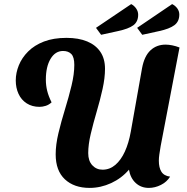

<svg xmlns="http://www.w3.org/2000/svg" viewBox="-20 -897 913 938"><path d="M418 21Q342 21 297 -21Q252 -63 252 -143Q252 -190 265.5 -246.5Q279 -303 297.5 -363Q316 -423 329.5 -479Q343 -535 343 -580Q343 -618 328.5 -633Q314 -648 288 -648Q250 -648 227 -609.5Q204 -571 204 -508Q204 -480 210.5 -453.5Q217 -427 232 -397Q219 -385 203.5 -380Q188 -375 173 -375Q137 -375 110.5 -392Q84 -409 70.5 -438.5Q57 -468 57 -504Q57 -541 72 -578Q87 -615 117.5 -645.5Q148 -676 194.5 -694Q241 -712 305 -712Q364 -712 406 -694.5Q448 -677 470.5 -643.5Q493 -610 493 -561Q493 -516 481 -462Q469 -408 452.5 -352Q436 -296 423.5 -243.5Q411 -191 411 -149Q411 -111 431 -89.5Q451 -68 481 -68Q516 -68 543.5 -91.5Q571 -115 590 -156.5Q609 -198 619 -254L674 -564Q685 -623 715 -651Q745 -679 789 -679Q804 -679 821.5 -675.5Q839 -672 857 -665L765 -184Q761 -160 758.5 -143Q756 -126 756 -112Q756 -78 768.5 -58Q781 -38 811 -34Q795 -8 766 6.5Q737 21 707 21Q669 21 643 -3Q617 -27 610 -68Q574 -26 523 -2.5Q472 21 418 21ZM474 -727 449 -761 621 -877Q636 -869 645.5 -855Q655 -841 655 -825Q655 -791 631.5 -773.5Q608 -756 556 -745ZM675 -727 650 -761 821 -877Q837 -869 846.5 -855.5Q856 -842 856 -826Q856 -792 832 -774Q808 -756 757 -745Z"/></svg>

Font: Sansita Swashed Light SemiBold
Style: Regular
Weight: 600
Version: Version 1.003